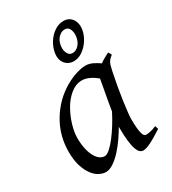

<svg xmlns="http://www.w3.org/2000/svg" viewBox="-174 -780 798 893"><g transform="rotate(-30 225.0 -334.0)"><path d="M294.4 -210.4Q297.9 -232.4 302 -256.1Q306.2 -279.8 310.3 -301.8Q314.5 -323.7 317.6 -342Q320.8 -360.4 322.8 -371.1Q315.4 -377 306.6 -383.1Q297.9 -389.2 287.8 -394.3Q277.8 -399.4 266.8 -402.6Q255.9 -405.8 244.1 -405.8Q221.7 -405.8 201.9 -394.8Q182.1 -383.8 165.3 -365.7Q148.4 -347.7 135 -324.5Q121.6 -301.3 112.3 -276.6Q103 -252 97.9 -228Q92.8 -204.1 92.8 -185.1Q92.8 -153.3 98.1 -127.9Q103.5 -102.5 112.8 -84.5Q122.1 -66.4 134.8 -56.6Q147.5 -46.9 162.1 -46.9Q173.8 -46.9 190.7 -61.8Q207.5 -76.7 225.8 -100.3Q244.1 -124 262.2 -153.1Q280.3 -182.1 294.4 -210.4ZM439.9 -33.2Q397.5 -5.4 371.3 7.3Q345.2 20 331.1 20Q322.3 20 314.2 13.9Q306.2 7.8 299.8 -9Q293.5 -25.9 289.8 -55.7Q286.1 -85.4 286.1 -132.8Q273.4 -110.4 255.1 -83.7Q236.8 -57.1 215.8 -33.9Q194.8 -10.7 172.6 4.6Q150.4 20 129.9 20Q113.8 20 95.5 10.7Q77.1 1.5 61.8 -18.8Q46.4 -39.1 36.1 -71Q25.9 -103 25.9 -148.9Q25.9 -187.5 34.9 -224.4Q43.9 -261.2 62 -294.9Q80.1 -328.6 106.2 -358.2Q132.3 -387.7 167 -411.1Q180.2 -419.9 196 -428.2Q211.9 -436.5 228.8 -442.9Q245.6 -449.2 262.2 -453.1Q278.8 -457 293.9 -457Q304.2 -457 314 -454.3Q323.7 -451.7 332.8 -447.3Q341.8 -442.9 350.1 -437.7Q358.4 -432.6 365.7 -427.7Q377 -436 389.6 -443.1Q402.3 -450.2 416 -457L425.8 -439.9Q417.5 -433.1 412.1 -427.7Q406.7 -422.4 402.6 -415.3Q398.4 -408.2 395.5 -397.9Q392.6 -387.7 389.2 -371.1Q381.8 -335.9 375.2 -299.1Q368.7 -262.2 364 -229.5Q359.4 -196.8 356.7 -171.9Q354 -147 354 -136.2Q354 -108.4 355.7 -89.4Q357.4 -70.3 360.4 -58.8Q363.3 -47.4 367.7 -42.2Q372.1 -37.1 377.9 -37.1Q387.7 -37.1 401.1 -39.8Q414.6 -42.5 434.1 -50.8ZM325.2 -606.9Q325.2 -624 317.9 -637.5Q310.5 -650.9 295.4 -650.9Q281.7 -650.9 271.5 -644.5Q261.2 -638.2 254.2 -628.2Q247.1 -618.2 243.7 -606Q240.2 -593.8 240.2 -582Q240.2 -564 248.3 -550.5Q256.3 -537.1 271.5 -537.1Q284.7 -537.1 294.7 -543.7Q304.7 -550.3 311.5 -560.3Q318.4 -570.3 321.8 -582.8Q325.2 -595.2 325.2 -606.9ZM366.2 -625Q366.2 -605 357.7 -583.3Q349.1 -561.5 334.2 -543.2Q319.3 -524.9 299.6 -512.9Q279.8 -501 257.3 -501Q244.6 -501 233.9 -505.9Q223.1 -510.7 215.3 -519Q207.5 -527.3 203.4 -538.1Q199.2 -548.8 199.2 -561Q199.2 -583 207.8 -605.5Q216.3 -627.9 231.2 -646.2Q246.1 -664.6 266.1 -676.3Q286.1 -688 309.1 -688Q335 -688 350.6 -670.2Q366.2 -652.3 366.2 -625Z"/></g></svg>

Font: Gentium Plus
Style: Italic
Weight: 400
Italic angle: -8°
Designer: J. Victor Gaultney, Annie Olsen, Iska Routamaa
Foundry: SIL International
Version: Version 1.510